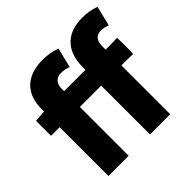

<svg xmlns="http://www.w3.org/2000/svg" viewBox="-199 -1005 1196 1196"><g transform="rotate(-45 399.5 -406.5)"><path d="M102 0V-215V-430H26V-562L102 -568V-588Q102 -683 152 -739Q210 -802 322 -802Q391 -802 443 -781L411 -650Q382 -663 345 -663Q316 -663 299 -645Q280 -626 280 -589V-569H468V-591Q468 -690 516 -747Q572 -813 683 -813Q749 -813 799 -793L767 -662Q736 -674 709 -674Q646 -674 646 -596V-569H697Q715 -569 747 -571Q750 -570 750 -500Q750 -430 747 -428Q723 -430 697 -430H646V0H468V-430H280V0Z"/></g></svg>

Font: GenSekiGothic TW H
Style: Regular
Weight: 900
Version: Version 1.501;PS 1;hotconv 16.6.51;makeotf.lib2.5.65220